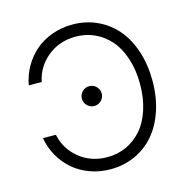

<svg xmlns="http://www.w3.org/2000/svg" viewBox="-109 -843 944 958"><g transform="rotate(-15 363.0 -363.5)"><path d="M59.7 -500Q68.5 -550.1 93 -593.4Q117.5 -636.7 154.3 -668.7Q191.1 -700.6 240.9 -718.9Q290.8 -737.2 347.7 -737.2Q415.8 -737.2 474.1 -710.6Q532.3 -683.9 573.7 -636Q615.1 -588.1 638.5 -517.9Q661.9 -447.8 661.9 -363.6Q661.9 -279.5 638.5 -209.3Q615.1 -139.2 573.7 -91.3Q532.3 -43.3 474.1 -16.7Q415.8 9.9 347.7 9.9Q290.8 9.9 240.9 -8.3Q191.1 -26.6 154.3 -58.6Q117.5 -90.6 93 -133.9Q68.5 -177.2 59.7 -227.3H126.4Q142 -150.9 202.8 -101.7Q263.5 -52.6 347.7 -52.6Q399.9 -52.6 445 -73.2Q490.1 -93.8 524.1 -132.1Q558.2 -170.5 577.9 -230.1Q597.7 -289.8 597.7 -363.6Q597.7 -437.1 577.9 -496.8Q558.2 -556.5 524.1 -595Q490.1 -633.5 445 -654.1Q399.9 -674.7 347.7 -674.7Q263.5 -674.7 202.8 -625.4Q142 -576 126.4 -500ZM349.4 -316.1Q328.5 -316.1 313.4 -331.1Q298.3 -346.2 298.3 -367.2Q298.3 -388.5 313.4 -403.4Q328.5 -418.3 349.4 -418.3Q370.7 -418.3 385.7 -403.4Q400.6 -388.5 400.6 -367.2Q400.6 -346.2 385.7 -331.1Q370.7 -316.1 349.4 -316.1Z"/></g></svg>

Font: Inter Light BETA
Style: Regular
Weight: 300
Designer: Rasmus Andersson
Foundry: rsms
Version: Version 3.011;git-f93a4a705